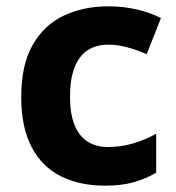

<svg xmlns="http://www.w3.org/2000/svg" viewBox="-20 -576 556 606"><path d="M311 10Q232 10 172.5 -19.5Q113 -49 80 -111.5Q47 -174 47 -270Q47 -371 83 -434Q119 -497 181 -526.5Q243 -556 322 -556Q370 -556 412.5 -546Q455 -536 488 -519L443 -405Q413 -418 382.5 -426.5Q352 -435 322 -435Q283 -435 256 -417Q229 -399 215 -362.5Q201 -326 201 -271Q201 -217 215 -182Q229 -147 256 -129.5Q283 -112 320 -112Q363 -112 401 -123.5Q439 -135 473 -154V-31Q441 -12 402.5 -1Q364 10 311 10Z"/></svg>

Font: Noto Sans Lao Looped
Style: Bold
Weight: 700
Designer: Mark Frömberg, Ben Mitchell
Foundry: The Fontpad Ltd
Version: Version 1.001